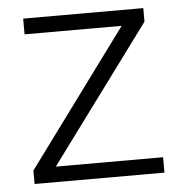

<svg xmlns="http://www.w3.org/2000/svg" viewBox="-44 -570 574 612"><g transform="rotate(-5 243.0 -264.0)"><path d="M114.7 -49.3H458V0H42.5V-43L362.8 -478H52.2V-528.3H436.5V-484.9Z"/></g></svg>

Font: Shabnam Thin FD
Style: Thin-FD
Weight: 100
Foundry: DejaVu fonts team - Redesigned by Saber Rastikerdar - Based on Vazir font
Version: Version 5.0.0